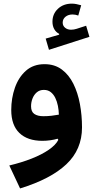

<svg xmlns="http://www.w3.org/2000/svg" viewBox="-20 -784 519 1072"><path d="M433.3 -754.6Q419.1 -758.7 406.2 -761.2Q393.3 -763.7 381.5 -763.7Q334 -763.7 303.5 -735Q272.9 -706.4 272.9 -662.9Q272.9 -639.3 282.7 -621.7Q292.5 -604 310.2 -595.2V-590.3L235 -568.5L253.4 -505.9L479.3 -578.4L460.9 -640.3L408.4 -623.3Q392.5 -618.1 376.7 -618.1Q356.5 -618.1 343.3 -629.2Q330 -640.2 330 -657.7Q330 -677.7 345.7 -690.5Q361.4 -703.2 385.2 -703.2Q393.4 -703.2 401.4 -701.6Q409.4 -700 417 -697.2ZM305.6 -2.9Q290.8 25.8 252 52.4Q213.2 79.1 156.7 101.4Q100.2 123.7 31.9 139.9L92.1 268.1Q262.7 215.8 350.3 133.3Q437.9 50.8 437.9 -72.7Q437.9 -140 426.2 -203.1Q414.5 -266.2 389.6 -316.4Q364.7 -366.5 324.9 -396.1Q285 -425.7 228.7 -425.7Q166.2 -425.7 124.9 -389.2Q83.7 -352.6 63.2 -294Q42.8 -235.4 42.8 -170Q42.8 -85.2 88.3 -41.4Q133.9 2.3 216.6 2.3Q239 2.3 261.1 -0.9Q283.3 -4 301.8 -9.5ZM308.7 -143.9Q289.2 -140.2 267.3 -137.7Q245.4 -135.2 222 -135.2Q190.2 -135.2 171.8 -147.7Q153.4 -160.1 153.4 -190.5Q153.4 -213.4 161.6 -234.2Q169.7 -255.1 185.6 -268.6Q201.5 -282.1 225 -282.1Q247.4 -282.1 263 -270Q278.6 -257.9 288.6 -237.6Q298.5 -217.4 303.3 -193Q308.1 -168.7 308.7 -143.9Z"/></svg>

Font: Estedad-FD VF
Style: Regular
Weight: 100
Designer: Amin Abedi
Version: Version 7.3